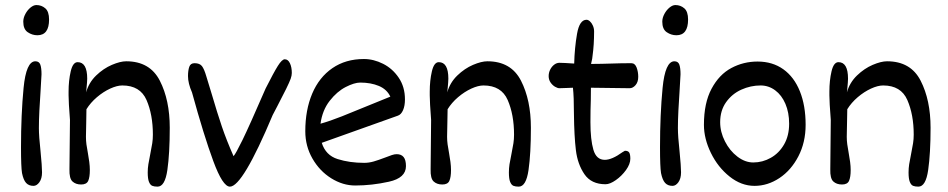

<svg xmlns="http://www.w3.org/2000/svg" viewBox="-20 -710 3678 745"><path d="M125 -573.2Q105 -573.2 87.6 -585Q70.3 -596.7 70.3 -626Q70.3 -640.6 78.4 -655.8Q86.4 -670.9 98.4 -680.7Q110.4 -690.4 121.1 -690.4Q141.1 -690.4 155.8 -677.7Q170.4 -665 170.4 -634.3Q170.4 -573.2 125 -573.2ZM109.9 11.2Q91.8 11.2 81.3 -0.2Q70.8 -11.7 65.4 -38.6Q61.5 -62 61.5 -138.7Q61.5 -265.6 71.5 -368.9Q81.5 -472.2 117.2 -472.2Q131.8 -472.2 136.5 -459.2Q141.1 -446.3 141.1 -421.9L137.2 -353.5Q134.8 -318.8 132.8 -280.8Q130.9 -242.7 130.9 -212.9Q130.9 -181.2 137.2 -124Q143.1 -64.5 143.1 -41.5Q143.1 -17.1 132.8 -2.9Q122.6 11.2 109.9 11.2Z M454.6 -378.4Q434.1 -378.4 407.5 -366.2Q380.9 -354 356 -332.8Q331.1 -311.5 315.4 -286.1Q315.4 -269.5 314.5 -230.5Q313.5 -193.4 313.5 -179.2Q313.5 -164.1 315.4 -149.7Q317.4 -135.3 321.3 -114.3Q324.2 -98.6 326.4 -81.8Q328.6 -64.9 328.6 -50.3Q328.6 -22.5 322.3 -8.3Q315.9 5.9 294.9 5.9Q273.9 5.9 261.2 -5.9Q248.5 -17.6 249.5 -53.2L251.5 -244.6Q246.1 -314 246.1 -339.8V-354.5Q246.1 -397.5 254.4 -433.1Q262.7 -468.8 281.2 -468.8Q318.4 -468.8 318.4 -404.8Q318.4 -394.5 315.4 -364.3L314 -351.6Q324.7 -389.6 353 -417Q381.3 -444.3 414.1 -458.3Q446.8 -472.2 469.7 -472.2Q561.5 -472.2 600.1 -397Q638.7 -321.8 638.7 -214.4Q638.7 -114.7 629.4 -50.3Q620.1 14.2 591.3 14.2Q578.6 14.2 570.8 11Q563 7.8 558.1 -4.2Q553.2 -16.1 553.2 -41Q553.2 -57.1 555.7 -72.8Q558.1 -88.4 563 -111.8Q568.4 -138.7 570.8 -154.3Q573.2 -169.9 573.2 -187.5Q573.2 -265.1 548.6 -321.8Q523.9 -378.4 454.6 -378.4Z M801.8 -344.2Q822.8 -272.5 840.8 -219.2Q858.9 -166 886.2 -104Q894.5 -112.8 920.9 -166.7Q947.3 -220.7 1010.7 -366.7Q1042 -428.7 1058.1 -454.3Q1074.2 -480 1085 -480Q1097.7 -480 1105 -464.6Q1112.3 -449.2 1112.3 -426.8Q1112.3 -417 1107.9 -404.5Q1103.5 -392.1 1090.1 -364.7Q1076.7 -337.4 1056.2 -298.3L1038.1 -263.7Q921.4 14.2 872.1 14.2Q844.2 14.2 807.6 -85Q771 -184.1 725.1 -351.1Q709.5 -386.7 709.5 -414.6Q709.5 -436.5 714.4 -450.7Q719.2 -464.8 734.9 -464.8Q754.9 -464.8 763.7 -453.4Q772.5 -441.9 780.8 -413.1Z M1555.2 -65.4Q1555.2 -19.5 1489 -4.9Q1422.9 9.8 1358.4 9.8Q1310.1 9.8 1265.1 -18.3Q1220.2 -46.4 1192.4 -94.7Q1164.6 -143.1 1164.6 -200.7Q1164.6 -283.2 1191.4 -346.7Q1218.3 -410.2 1269.8 -445.6Q1321.3 -481 1392.1 -481Q1429.7 -481 1466.6 -462.4Q1503.4 -443.8 1527.3 -408.2Q1551.3 -372.6 1551.3 -324.2Q1551.3 -299.3 1543.9 -282.5Q1536.6 -265.6 1523.9 -261.2L1228.5 -155.8Q1243.7 -107.4 1290 -92.8Q1336.4 -78.1 1393.1 -78.1Q1411.6 -78.1 1430.2 -83.5Q1448.7 -88.9 1474.1 -98.6Q1490.2 -105 1500.7 -108.4Q1511.2 -111.8 1519 -111.8Q1537.1 -111.8 1546.1 -100.6Q1555.2 -89.4 1555.2 -65.4ZM1427.2 -307.6Q1476.6 -328.1 1494.6 -335Q1481.4 -363.3 1450.2 -376.5Q1418.9 -389.6 1377.9 -389.6Q1355 -389.6 1321.3 -372.3Q1287.6 -355 1259.3 -318.8Q1231 -282.7 1223.6 -230Q1260.3 -240.2 1307.1 -258.8Q1354 -277.3 1427.2 -307.6Z M1856 -378.4Q1835.4 -378.4 1808.8 -366.2Q1782.2 -354 1757.3 -332.8Q1732.4 -311.5 1716.8 -286.1Q1716.8 -269.5 1715.8 -230.5Q1714.8 -193.4 1714.8 -179.2Q1714.8 -164.1 1716.8 -149.7Q1718.8 -135.3 1722.7 -114.3Q1725.6 -98.6 1727.8 -81.8Q1730 -64.9 1730 -50.3Q1730 -22.5 1723.6 -8.3Q1717.3 5.9 1696.3 5.9Q1675.3 5.9 1662.6 -5.9Q1649.9 -17.6 1650.9 -53.2L1652.8 -244.6Q1647.5 -314 1647.5 -339.8V-354.5Q1647.5 -397.5 1655.8 -433.1Q1664.1 -468.8 1682.6 -468.8Q1719.7 -468.8 1719.7 -404.8Q1719.7 -394.5 1716.8 -364.3L1715.3 -351.6Q1726.1 -389.6 1754.4 -417Q1782.7 -444.3 1815.4 -458.3Q1848.1 -472.2 1871.1 -472.2Q1962.9 -472.2 2001.5 -397Q2040 -321.8 2040 -214.4Q2040 -114.7 2030.8 -50.3Q2021.5 14.2 1992.7 14.2Q1980 14.2 1972.2 11Q1964.4 7.8 1959.5 -4.2Q1954.6 -16.1 1954.6 -41Q1954.6 -57.1 1957 -72.8Q1959.5 -88.4 1964.4 -111.8Q1969.7 -138.7 1972.2 -154.3Q1974.6 -169.9 1974.6 -187.5Q1974.6 -265.1 1950 -321.8Q1925.3 -378.4 1856 -378.4Z M2180.2 -368.7Q2162.6 -367.7 2150.4 -367.7Q2143.6 -367.7 2133.5 -373.5Q2123.5 -379.4 2116.2 -390.1Q2108.9 -400.9 2108.9 -414.6Q2108.9 -428.2 2115 -440.2Q2121.1 -452.1 2130.6 -459.2Q2140.1 -466.3 2150.4 -466.3Q2166 -466.3 2208 -463.4Q2209.5 -523.9 2219 -578.6Q2228.5 -633.3 2255.9 -633.3Q2262.2 -633.3 2269 -627.2Q2275.9 -621.1 2280.5 -610.6Q2285.2 -600.1 2285.2 -587.9Q2285.2 -536.1 2279.3 -494.1L2277.8 -481.9L2273.4 -461.9Q2291 -461.9 2314.9 -462.4Q2338.9 -462.9 2351.6 -463.4Q2390.6 -464.8 2429.7 -464.8Q2443.8 -464.8 2450.2 -448Q2456.5 -431.2 2456.5 -412.1Q2456.5 -391.6 2446 -379.6Q2435.5 -367.7 2423.3 -367.7L2272.9 -369.6L2272.5 -324.7Q2271 -283.7 2271 -235.8Q2271 -168 2282.5 -128.9Q2293.9 -89.8 2326.7 -89.8Q2354.5 -89.8 2395.5 -119.6Q2404.3 -125 2404.8 -125Q2417 -125 2421.4 -118.2Q2425.8 -111.3 2425.8 -94.2Q2425.8 -73.7 2409.2 -50.5Q2392.6 -27.3 2369.6 -11.2Q2346.7 4.9 2329.6 4.9Q2274.4 4.9 2247.8 -33.9Q2221.2 -72.8 2214.6 -127Q2208 -181.2 2207 -267.6Q2207 -335.4 2203.1 -369.6Q2195.8 -369.6 2180.2 -368.7Z M2604.5 -573.2Q2584.5 -573.2 2567.1 -585Q2549.8 -596.7 2549.8 -626Q2549.8 -640.6 2557.9 -655.8Q2565.9 -670.9 2577.9 -680.7Q2589.8 -690.4 2600.6 -690.4Q2620.6 -690.4 2635.3 -677.7Q2649.9 -665 2649.9 -634.3Q2649.9 -573.2 2604.5 -573.2ZM2589.4 11.2Q2571.3 11.2 2560.8 -0.2Q2550.3 -11.7 2544.9 -38.6Q2541 -62 2541 -138.7Q2541 -265.6 2551 -368.9Q2561 -472.2 2596.7 -472.2Q2611.3 -472.2 2616 -459.2Q2620.6 -446.3 2620.6 -421.9L2616.7 -353.5Q2614.3 -318.8 2612.3 -280.8Q2610.4 -242.7 2610.4 -212.9Q2610.4 -181.2 2616.7 -124Q2622.6 -64.5 2622.6 -41.5Q2622.6 -17.1 2612.3 -2.9Q2602.1 11.2 2589.4 11.2Z M2711.4 -225.6Q2711.4 -310.5 2741 -365.7Q2770.5 -420.9 2817.6 -446Q2864.7 -471.2 2919.4 -471.2Q2977.5 -471.2 3019.5 -441.2Q3061.5 -411.1 3083.7 -355.7Q3106 -300.3 3106 -225.6Q3106 -157.7 3077.9 -103.5Q3049.8 -49.3 3004.2 -19Q2958.5 11.2 2907.7 11.2Q2856.4 11.2 2811 -24.9Q2765.6 -61 2738.5 -116.5Q2711.4 -171.9 2711.4 -225.6ZM2931.2 -378.4Q2892.6 -378.4 2856.4 -362.1Q2820.3 -345.7 2797.4 -313.5Q2774.4 -281.2 2774.4 -235.8Q2774.4 -197.8 2793 -161.4Q2811.5 -125 2841.3 -102.3Q2871.1 -79.6 2902.8 -79.6Q2939 -79.6 2970.9 -97.7Q3002.9 -115.7 3022.5 -149.7Q3042 -183.6 3042 -230Q3042 -273.4 3027.6 -307.1Q3013.2 -340.8 2987.8 -359.6Q2962.4 -378.4 2931.2 -378.4Z M3406.7 -378.4Q3386.2 -378.4 3359.6 -366.2Q3333 -354 3308.1 -332.8Q3283.2 -311.5 3267.6 -286.1Q3267.6 -269.5 3266.6 -230.5Q3265.6 -193.4 3265.6 -179.2Q3265.6 -164.1 3267.6 -149.7Q3269.5 -135.3 3273.4 -114.3Q3276.4 -98.6 3278.6 -81.8Q3280.8 -64.9 3280.8 -50.3Q3280.8 -22.5 3274.4 -8.3Q3268.1 5.9 3247.1 5.9Q3226.1 5.9 3213.4 -5.9Q3200.7 -17.6 3201.7 -53.2L3203.6 -244.6Q3198.2 -314 3198.2 -339.8V-354.5Q3198.2 -397.5 3206.5 -433.1Q3214.8 -468.8 3233.4 -468.8Q3270.5 -468.8 3270.5 -404.8Q3270.5 -394.5 3267.6 -364.3L3266.1 -351.6Q3276.9 -389.6 3305.2 -417Q3333.5 -444.3 3366.2 -458.3Q3398.9 -472.2 3421.9 -472.2Q3513.7 -472.2 3552.2 -397Q3590.8 -321.8 3590.8 -214.4Q3590.8 -114.7 3581.5 -50.3Q3572.3 14.2 3543.5 14.2Q3530.8 14.2 3522.9 11Q3515.1 7.8 3510.3 -4.2Q3505.4 -16.1 3505.4 -41Q3505.4 -57.1 3507.8 -72.8Q3510.3 -88.4 3515.1 -111.8Q3520.5 -138.7 3522.9 -154.3Q3525.4 -169.9 3525.4 -187.5Q3525.4 -265.1 3500.7 -321.8Q3476.1 -378.4 3406.7 -378.4Z"/></svg>

Font: Dekko
Style: Regular
Weight: 400
Designer: Multiple
Foundry: Sorkin Type
Version: Version 2.001